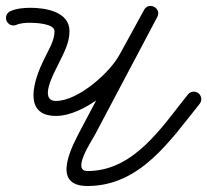

<svg xmlns="http://www.w3.org/2000/svg" viewBox="-39 -597 692 641"><path d="M16.2 -514.2C16.2 -514.2 16.2 -514.2 16.2 -514.2C29.2 -520 47.9 -521 62 -521C78 -521 143 -518.6 143 -493C143 -461.7 124.7 -433.3 111.5 -405.8C111.5 -405.8 111.5 -405.9 111.6 -406C111.6 -406.1 111.6 -406.2 111.6 -406.2C110 -402.8 108.3 -399.5 106.6 -396.2C106.6 -396.2 106.6 -396.1 106.6 -396.1C106.6 -396 106.5 -396 106.5 -396C76.3 -334.1 32.9 -210 148 -210C241.2 -210 364.5 -314.3 406.2 -394.5C406.2 -394.5 406.1 -394.4 406.1 -394.2C406 -394.1 405.9 -394 405.9 -394C432.6 -442.7 459.3 -491.3 485.9 -540C493.9 -554.5 486.7 -567.7 475.7 -573.7C464.6 -579.6 449.6 -578.3 441.9 -563.7C372.6 -432.7 303.2 -301.7 233.9 -170.7C233.9 -170.7 233.9 -170.7 233.9 -170.7C233.9 -170.7 233.9 -170.7 233.9 -170.7C204 -114 126.7 24 253 24C429.2 24 528.9 -127.9 627.5 -250.3C636.1 -261.1 634.4 -276.8 623.7 -285.5C612.9 -294.1 597.2 -292.4 588.5 -281.7C588.5 -281.7 588.5 -281.7 588.5 -281.7C501.2 -173.2 409 -26 253 -26C199.3 -26 266.3 -125 278.1 -147.3C278.1 -147.3 278.1 -147.3 278.1 -147.3C278.1 -147.3 278.1 -147.3 278.1 -147.3C347.4 -278.3 416.8 -409.3 486.1 -540.3C493.8 -554.9 486.8 -568.1 475.9 -574C464.9 -579.9 450 -578.5 442.1 -564C415.4 -515.3 388.7 -466.7 362.1 -418C362.1 -418 362 -417.9 361.9 -417.8C361.9 -417.6 361.8 -417.5 361.8 -417.5C329.1 -354.6 221.7 -260 148 -260C90.8 -260 139.7 -350 151.5 -374C151.5 -374 151.4 -374 151.4 -373.9C151.4 -373.9 151.4 -373.8 151.4 -373.8C153 -377.2 154.7 -380.5 156.4 -383.8C156.4 -383.8 156.4 -383.9 156.4 -384C156.5 -384.1 156.5 -384.2 156.5 -384.2C173.4 -419.2 193 -452.7 193 -493C193 -558.6 112 -571 62 -571C40.7 -571 15.6 -568.6 -4.2 -559.8C-16.8 -554.2 -22.5 -539.5 -16.8 -526.8C-11.2 -514.2 3.5 -508.5 16.2 -514.2Z"/></svg>

Font: FRB American Cursive Guidelines Arrows Semibold
Style: Italic
Weight: 600
Italic angle: -25°
Version: Version 2.0;Modular Font Editor K font №1